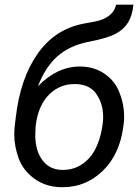

<svg xmlns="http://www.w3.org/2000/svg" viewBox="-20 -778 582 808"><path d="M318.8 -498C317.4 -498 315.9 -498 314.5 -498C252 -498 193.4 -470.2 139.6 -415C160.6 -469.2 188 -511.7 222.2 -541.5C256.3 -571.3 299.8 -591.8 353 -602.1C406.2 -612.3 443.8 -623.5 466.3 -635.7C511.2 -659.2 535.2 -695.8 541.5 -758.3H468.8C460.4 -722.2 432.1 -698.7 382.8 -688L327.6 -677.7C249 -661.6 185.5 -619.6 137.7 -550.8C89.4 -481.9 59.1 -393.1 46.4 -284.2L42 -247.6C40.5 -235.4 40 -223.1 40 -211.4C40 -178.7 46.4 -145 58.6 -111.3C71.3 -77.1 93.3 -48.8 125 -25.9C156.7 -2.9 194.3 9.3 237.8 9.8C240.2 9.8 242.2 9.8 244.6 9.8C309.6 9.8 366.2 -13.7 413.6 -60.1C460.9 -106.4 489.7 -169.4 499.5 -249L501 -260.3C502 -270 502.4 -279.3 502.4 -288.6C502.4 -321.8 496.1 -354.5 483.4 -386.7C471.2 -419.4 450.7 -445.8 421.9 -466.3C393.1 -486.8 358.4 -497.6 318.8 -498ZM298.8 -424.3C338.4 -422.9 367.2 -409.2 385.7 -382.3C404.3 -355.5 414.1 -323.2 414.1 -285.6C414.1 -277.3 413.6 -268.6 412.6 -259.8C404.3 -194.8 384.8 -145.5 355 -112.3C324.7 -79.6 288.6 -63 245.6 -63C244.1 -63 243.2 -63 241.7 -63C206.5 -63.5 179.2 -76.7 159.7 -102.5C139.6 -127.9 129.4 -162.1 128.4 -205.1L129.9 -246.6L133.3 -269.5C142.1 -317.9 161.1 -356 189.9 -383.3C219.2 -410.6 253.4 -424.3 293 -424.3C294.4 -424.3 295.9 -424.3 297.4 -424.3Z"/></svg>

Font: Roboto
Style: Italic
Weight: 400
Italic angle: -12°
Designer: Google
Version: Version 2.137; 2017